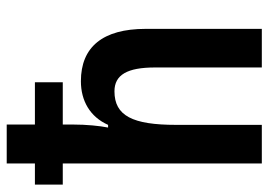

<svg xmlns="http://www.w3.org/2000/svg" viewBox="-134 -666 800 572"><g transform="rotate(-90 266.0 -380.0)"><path d="M181 -760H65V-676H2V-593H65V0H180V-255C180 -385 207 -439 280 -439C329 -439 351 -401 351 -318V0H466V-346C466 -474 412 -539 310 -539C252 -539 204 -512 180 -458H172C177 -483 181 -522 181 -563V-593H307V-676H181Z"/></g></svg>

Font: Noto Sans Sinhala UI Condensed SemiBold
Style: Regular
Weight: 600
Width: 3
Designer: Jelle Bosma - Monotype Design Team
Foundry: Monotype Imaging Inc.
Version: Version 2.006